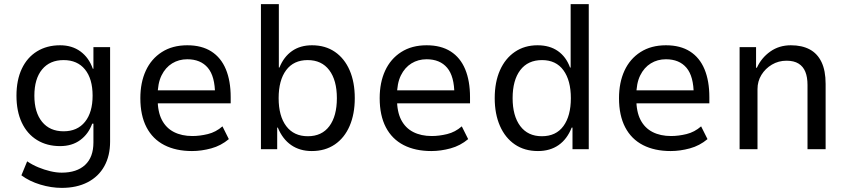

<svg xmlns="http://www.w3.org/2000/svg" viewBox="-20 -725 4117 933"><path d="M280 188Q229 188 176 172Q123 156 84 127L112 59Q137 76 166 88Q195 100 224.5 107Q254 114 280 114Q353 114 393.5 76.5Q434 39 434 -33V-124H428Q410 -74 370 -44.5Q330 -15 272 -15Q208 -15 160 -44.5Q112 -74 86 -129Q60 -184 60 -260Q60 -336 86 -391Q112 -446 160 -475.5Q208 -505 272 -505Q330 -505 371 -475Q412 -445 431 -391H434V-496H515V-37Q515 32 487 82.5Q459 133 406 160.5Q353 188 280 188ZM289 -87Q356 -87 393 -133Q430 -179 430 -260Q430 -342 393 -387.5Q356 -433 289 -433Q222 -433 184.5 -387.5Q147 -342 147 -260Q147 -179 184.5 -133Q222 -87 289 -87Z M913 9Q835 9 778.5 -20Q722 -49 692 -106.5Q662 -164 662 -248Q662 -324 688.5 -381.5Q715 -439 766.5 -472Q818 -505 890 -505Q960 -505 1007 -475Q1054 -445 1077.5 -388.5Q1101 -332 1101 -253V-223H728V-286H1044L1025 -265Q1025 -354 990 -395.5Q955 -437 890 -437Q849 -437 816.5 -417Q784 -397 765 -358.5Q746 -320 746 -260V-245Q746 -182 766.5 -142.5Q787 -103 825 -83.5Q863 -64 915 -64Q951 -64 990 -73.5Q1029 -83 1061 -111L1092 -49Q1054 -17 1006.5 -4Q959 9 913 9Z M1495 9Q1437 9 1395 -20Q1353 -49 1330 -105H1327V0H1248V-705H1335V-397H1338Q1359 -449 1399 -477Q1439 -505 1496 -505Q1561 -505 1607.5 -473Q1654 -441 1679 -383.5Q1704 -326 1704 -248Q1704 -171 1679 -113Q1654 -55 1607 -23Q1560 9 1495 9ZM1476 -63Q1544 -63 1580.5 -112Q1617 -161 1617 -248Q1617 -335 1580 -384Q1543 -433 1475 -433Q1407 -433 1370.5 -384Q1334 -335 1334 -248Q1334 -161 1371 -112Q1408 -63 1476 -63Z M2076 9Q1998 9 1941.5 -20Q1885 -49 1855 -106.5Q1825 -164 1825 -248Q1825 -324 1851.5 -381.5Q1878 -439 1929.5 -472Q1981 -505 2053 -505Q2123 -505 2170 -475Q2217 -445 2240.5 -388.5Q2264 -332 2264 -253V-223H1891V-286H2207L2188 -265Q2188 -354 2153 -395.5Q2118 -437 2053 -437Q2012 -437 1979.5 -417Q1947 -397 1928 -358.5Q1909 -320 1909 -260V-245Q1909 -182 1929.5 -142.5Q1950 -103 1988 -83.5Q2026 -64 2078 -64Q2114 -64 2153 -73.5Q2192 -83 2224 -111L2255 -49Q2217 -17 2169.5 -4Q2122 9 2076 9Z M2594 9Q2529 9 2482 -23Q2435 -55 2409.5 -113Q2384 -171 2384 -248Q2384 -326 2409.5 -383.5Q2435 -441 2482 -473Q2529 -505 2592 -505Q2651 -505 2691 -477Q2731 -449 2750 -397H2753V-705H2841V0H2762V-105H2758Q2736 -49 2694.5 -20Q2653 9 2594 9ZM2613 -63Q2682 -63 2718 -112.5Q2754 -162 2754 -248Q2754 -334 2718 -383.5Q2682 -433 2614 -433Q2545 -433 2508 -384Q2471 -335 2471 -248Q2471 -162 2508 -112.5Q2545 -63 2613 -63Z M3239 9Q3161 9 3104.5 -20Q3048 -49 3018 -106.5Q2988 -164 2988 -248Q2988 -324 3014.5 -381.5Q3041 -439 3092.5 -472Q3144 -505 3216 -505Q3286 -505 3333 -475Q3380 -445 3403.5 -388.5Q3427 -332 3427 -253V-223H3054V-286H3370L3351 -265Q3351 -354 3316 -395.5Q3281 -437 3216 -437Q3175 -437 3142.5 -417Q3110 -397 3091 -358.5Q3072 -320 3072 -260V-245Q3072 -182 3092.5 -142.5Q3113 -103 3151 -83.5Q3189 -64 3241 -64Q3277 -64 3316 -73.5Q3355 -83 3387 -111L3418 -49Q3380 -17 3332.5 -4Q3285 9 3239 9Z M3574 0V-496H3654V-396H3658Q3680 -444 3723 -474.5Q3766 -505 3823 -505Q3877 -505 3914.5 -485Q3952 -465 3972 -423.5Q3992 -382 3992 -317V0H3904V-312Q3904 -350 3893.5 -376Q3883 -402 3860.5 -416Q3838 -430 3802 -430Q3763 -430 3731 -411Q3699 -392 3680 -361Q3661 -330 3661 -292V0Z"/></svg>

Font: Nunito Sans 7pt SemiCondensed
Style: Regular
Weight: 400
Width: 4
Designer: Vernon Adams
Foundry: Vernon Adams
Version: Version 3.101;gftools[0.9.27]